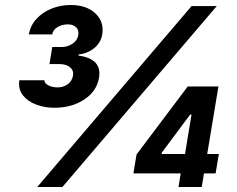

<svg xmlns="http://www.w3.org/2000/svg" viewBox="-20 -752 953 772"><path d="M198.5 -318.7Q159.9 -318.7 125.6 -331.5Q91.4 -344.2 71.9 -369Q52.5 -393.8 57.9 -429.2H158.7Q157.5 -418.1 173.4 -409.4Q189.3 -400.6 212.2 -400.6Q235 -400.6 252.1 -413.1Q269.3 -425.6 273.4 -447Q277.4 -468.3 261.7 -481.4Q245.9 -494.5 217.5 -494.5H179L190.1 -563.1H228.9Q252.4 -563.1 271.9 -576.5Q291.3 -589.8 294.7 -610.7Q298.1 -630.5 286.1 -642.3Q274.2 -654 253.1 -654Q229.1 -654 211.1 -642.9Q193 -631.9 189.9 -613.8H96.1Q102.2 -649.4 126.5 -676Q150.8 -702.5 186.9 -717.2Q223 -731.9 264 -731.9Q327.8 -731.9 363.5 -698.1Q399.3 -664.4 391 -613.3Q385.9 -581.4 359.8 -559.4Q333.8 -537.5 296 -532.7L295.5 -528.5Q343.6 -522.1 364.2 -499.5Q384.8 -476.9 377.9 -438.2Q368.6 -384.8 318.7 -351.8Q268.7 -318.7 198.5 -318.7ZM129.6 0 750.2 -727.5H851.5L230.8 0ZM516.4 -54.9 529 -130.8 734.9 -404.4H806.7L787.9 -291.5H744.7L630.5 -138.2L629.8 -132.8H860L846.9 -54.9ZM697.7 0 710.4 -78.2 720.4 -111.5 768.7 -404.4H858.3L791.1 0Z"/></svg>

Font: Inter Variable
Style: Italic
Weight: 400
Italic angle: -9.39999°
Designer: Rasmus Andersson
Foundry: rsms
Version: Version 4.001;git-9221beed3